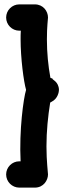

<svg xmlns="http://www.w3.org/2000/svg" viewBox="-20 -816 302 876"><path d="M74 -80H68C35 -80 8 -53 8 -20C8 13 35 40 68 40H139C179 40 199 6 199 -20C199 -30 192 -79 192 -148C192 -218 199 -286 209 -348L216 -352C244 -366 249 -397 249 -406C248 -444 217 -453 220 -456C221 -457 218 -458 210 -461C200 -516 194 -574 194 -637C194 -697 199 -727 199 -736C199 -765 177 -796 139 -796H68C35 -796 8 -769 8 -736C8 -703 35 -676 68 -676H75C74 -663 74 -650 74 -637C74 -550 88 -444 99 -406C87 -367 67 -221 74 -80Z"/></svg>

Font: LS
Style: Bold
Weight: 700
Designer: BSozoo
Foundry: BSozoo
Version: Version 001.000